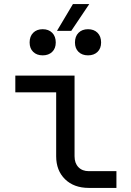

<svg xmlns="http://www.w3.org/2000/svg" viewBox="-20 -920 640 940"><path d="M415 0Q342 0 298.5 -42.5Q255 -85 255 -155V-468H55V-550H345V-155Q345 -121 364 -101.5Q383 -82 415 -82H550V0ZM259 -769 337 -900H417L329 -769ZM411 -649Q382 -649 364.5 -666Q347 -683 347 -712Q347 -742 364.5 -759.5Q382 -777 411 -777Q440 -777 457.5 -759.5Q475 -742 475 -712Q475 -683 457.5 -666Q440 -649 411 -649ZM189 -649Q160 -649 142.5 -666Q125 -683 125 -712Q125 -742 142.5 -759.5Q160 -777 189 -777Q218 -777 235.5 -759.5Q253 -742 253 -712Q253 -683 235.5 -666Q218 -649 189 -649Z"/></svg>

Font: Liga JetBrainsMono Nerd Font
Style: Regular
Weight: 400
Designer: Philipp Nurullin, Konstantin Bulenkov
Foundry: JetBrains
Version: Version 2.225; ttfautohint (v1.8.3)